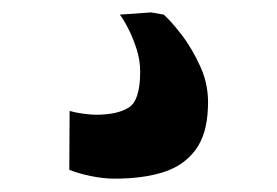

<svg xmlns="http://www.w3.org/2000/svg" viewBox="-20 -26 436 302"><path d="M160 255Q142.5 255 122.2 250.8Q102 246.5 89 241L89.5 148.5Q100 151.5 112.2 153Q124.5 154.5 130.5 154.5Q164.5 154.5 182.5 143.2Q200.5 132 200.5 86.5Q200.5 69 194.8 51Q189 33 181.5 18.5Q174 4 168.5 -3L217.5 -6.5L237.5 -3Q248.5 6.5 265.5 28.5Q282.5 50.5 295.8 80.2Q309 110 307 144Q305.5 186 287.2 210.2Q269 234.5 237 244.8Q205 255 160 255Z"/></svg>

Font: Merriweather 28pt Black
Style: Regular
Weight: 900
Version: Version 2.100